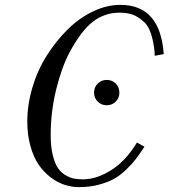

<svg xmlns="http://www.w3.org/2000/svg" viewBox="-20 -750 700 788"><path d="M381 -333Q366 -348 366 -370Q366 -392 381 -407Q396 -422 418 -422Q440 -422 455 -407Q470 -392 470 -370Q470 -348 455 -333Q440 -318 418 -318Q396 -318 381 -333ZM92 -252Q92 -320 113 -391Q134 -462 172 -522Q210 -582 257.5 -629Q305 -676 361.5 -703Q418 -730 474 -730Q638 -730 652 -528L615 -521Q615 -552 604.5 -595Q594 -638 572 -659Q547 -682 524.5 -690Q502 -698 470 -698Q410 -698 362 -661.5Q314 -625 266 -536Q233 -474 210.5 -382.5Q188 -291 188 -196Q188 -148 196.5 -113.5Q205 -79 217.5 -60.5Q230 -42 249 -31Q268 -20 284 -17Q300 -14 321 -14Q376 -14 436 -51.5Q496 -89 542 -165L573 -148Q553 -118 537.5 -97.5Q522 -77 497 -53Q472 -29 446 -15Q420 -1 383.5 8.5Q347 18 304 18Q274 18 245 8.5Q216 -1 188 -22Q160 -43 139 -73.5Q118 -104 105 -150Q92 -196 92 -252Z"/></svg>

Font: Old Standard TT
Style: Italic
Weight: 400
Italic angle: -15.2°
Designer: Alexey Kryukov <alexios@thessalonica.org.ru>
Version: Version 2.2